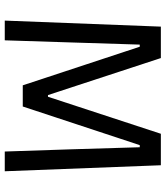

<svg xmlns="http://www.w3.org/2000/svg" viewBox="34 -712 679 786"><g transform="rotate(90 373.0 -319.5)"><path d="M64.8 0 89.5 -639H218.2L369.7 -176.9H376.6L528.1 -639H657L681.6 0H600.8L591.8 -269.6L583.3 -552.6H574.6L416.5 -73.7H329.8L171.8 -552.6H163.1L154.2 -269.1L145.6 0Z"/></g></svg>

Font: Anek Odia Medium
Style: Regular
Weight: 500
Designer: Yesha Goshar & Mahesh Sahu (Odia), Yesha Goshar (Latin)
Foundry: Ek Type
Version: Version 1.003